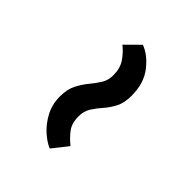

<svg xmlns="http://www.w3.org/2000/svg" viewBox="12 -732 680 680"><g transform="rotate(-45 351.5 -392.0)"><path d="M162.5 -330 104.5 -376Q112.5 -396.5 133.8 -421Q155 -445.5 187.5 -463.2Q220 -481 260 -481Q296 -481 320.2 -468.8Q344.5 -456.5 363.8 -440.5Q383 -424.5 402.5 -412.2Q422 -400 447.5 -400Q482 -400 505.5 -416Q529 -432 546.5 -454L597.5 -402.5Q584 -365.5 544 -334.2Q504 -303 441.5 -303Q405.5 -303 382 -315.2Q358.5 -327.5 340.2 -343.8Q322 -360 302.8 -372.2Q283.5 -384.5 257 -384.5Q222.5 -384.5 201.2 -368.2Q180 -352 162.5 -330Z"/></g></svg>

Font: Merriweather Sans
Style: Regular
Weight: 400
Designer: Eben Sorkin
Foundry: Eben Sorkin
Version: Version 1.008; ttfautohint (v1.7.19-72a1) -l 8 -r 50 -G 200 